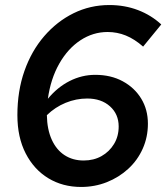

<svg xmlns="http://www.w3.org/2000/svg" viewBox="-20 -731 660 762"><path d="M302 11Q229 11 172 -23.5Q115 -58 82 -122Q49 -186 49 -274Q49 -370 77 -449.5Q105 -529 155.5 -587.5Q206 -646 272 -678.5Q338 -711 414 -711Q475 -711 527.5 -691Q580 -671 620 -634L548 -546Q514 -576 479.5 -590Q445 -604 407 -604Q349 -604 299 -571Q249 -538 215 -478Q181 -418 170 -339Q208 -385 256.5 -409.5Q305 -434 358 -434Q420 -434 467 -408.5Q514 -383 540.5 -339.5Q567 -296 567 -240Q567 -187 546.5 -141Q526 -95 489 -61Q452 -27 404 -8Q356 11 302 11ZM312 -94Q352 -94 383 -111.5Q414 -129 432.5 -159.5Q451 -190 451 -229Q451 -278 416.5 -309Q382 -340 326 -340Q282 -340 240.5 -323Q199 -306 166 -274Q167 -217 185.5 -176.5Q204 -136 236.5 -115Q269 -94 312 -94Z"/></svg>

Font: Red Hat Mono SemiBold
Style: Italic
Weight: 600
Italic angle: -12°
Monospace: yes
Designer: Pentagram, MCKL
Foundry: MCKL
Version: Version 1.030